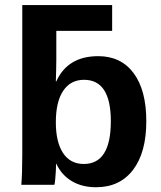

<svg xmlns="http://www.w3.org/2000/svg" viewBox="-20 -745 651 774"><path d="M569.8 -256.3Q569.8 -130.4 516.4 -60.3Q462.9 9.8 367.2 9.8Q310.5 9.8 269.3 -14.9Q228 -39.6 207 -85H206.1Q206.1 -73.7 205.1 -55.7Q204.1 -37.6 202.6 -21.7Q201.2 -5.9 199.2 0H65.9Q67.9 -22.9 68.8 -53Q69.8 -83 69.8 -120.6V-724.6H432.1V-620.6H207V-502.9Q207 -481.4 206.3 -460Q205.6 -438.5 205.1 -417H207Q252.9 -518.6 376 -518.6Q467.8 -518.6 518.8 -450Q569.8 -381.3 569.8 -256.3ZM426.8 -256.3Q426.8 -423.3 318.8 -423.3Q264.6 -423.3 234.9 -379.2Q205.1 -335 205.1 -252Q205.1 -172.4 234.1 -128.2Q263.2 -84 317.9 -84Q426.8 -84 426.8 -256.3Z"/></svg>

Font: Arimo
Style: Bold
Weight: 700
Designer: Steve Matteson
Foundry: Monotype Imaging Inc.
Version: Version 1.33